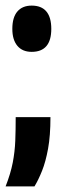

<svg xmlns="http://www.w3.org/2000/svg" viewBox="-40 -536 209 685"><path d="M-20 129Q-2 83 5.5 44Q13 5 14.5 -34Q16 -73 16 -118H140Q140 -52 131.5 -5.5Q123 41 110 73.5Q97 106 83 129ZM73 -351Q40 -351 22 -372.5Q4 -394 4 -433Q4 -474 22 -495Q40 -516 73 -516Q108 -516 125.5 -495Q143 -474 143 -433Q143 -351 73 -351Z"/></svg>

Font: Bricolage Grotesque 24pt Condensed
Style: Bold
Weight: 700
Width: 3
Designer: Mathieu Triay
Foundry: Atelier Triay
Version: Version 1.001;gftools[0.9.33.dev8+g029e19f]